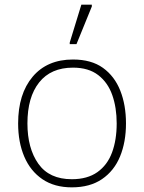

<svg xmlns="http://www.w3.org/2000/svg" viewBox="-20 -796 621 826"><path d="M522 -265Q522 -185 496.5 -123Q471 -61 419 -25.5Q367 10 289 10Q214 10 162.5 -25Q111 -60 84.5 -122Q58 -184 58 -265Q58 -392 120.5 -466Q183 -540 294 -540Q373 -540 423 -504Q473 -468 497.5 -406Q522 -344 522 -265ZM98 -265Q98 -158 145 -91.5Q192 -25 289 -25Q356 -25 399 -55.5Q442 -86 462 -140Q482 -194 482 -265Q482 -333 463 -387Q444 -441 402.5 -473Q361 -505 294 -505Q199 -505 148.5 -441.5Q98 -378 98 -265ZM280 -606V-613L330 -776H375V-768L309 -606Z"/></svg>

Font: Noto Sans ExtraLight
Style: Regular
Weight: 200
Designer: Monotype Design Team
Foundry: Monotype Imaging Inc.
Version: Version 2.007